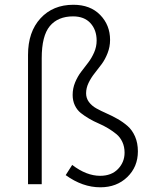

<svg xmlns="http://www.w3.org/2000/svg" viewBox="-20 -776 640 809"><path d="M402.8 13.2Q327.6 13.2 256.8 -38.1L284.2 -81.1Q344.2 -35.2 401.9 -35.2Q449.7 -35.2 477.3 -64Q504.9 -92.8 504.9 -132.8Q504.9 -157.7 495.6 -177.7Q486.3 -197.8 470.7 -210.7Q455.1 -223.6 435.5 -235.4Q416 -247.1 395.5 -255.9Q375 -264.6 355.5 -276.1Q335.9 -287.6 320.3 -300Q304.7 -312.5 295.4 -332Q286.1 -351.6 286.1 -376Q286.1 -403.8 296.6 -429Q307.1 -454.1 322 -473.6Q336.9 -493.2 351.6 -512.2Q366.2 -531.2 376.7 -555.2Q387.2 -579.1 387.2 -605Q387.2 -649.9 361.1 -678.5Q335 -707 288.1 -707Q224.1 -707 189.9 -666Q155.8 -625 155.8 -530.8V0H98.1V-544.9Q98.1 -641.6 150.6 -698.7Q203.1 -755.9 289.1 -755.9Q360.4 -755.9 402.1 -713.1Q443.8 -670.4 443.8 -607.9Q443.8 -578.6 433.3 -552Q422.9 -525.4 408.2 -505.6Q393.6 -485.8 378.7 -467.3Q363.8 -448.7 353.3 -427Q342.8 -405.3 342.8 -382.8Q342.8 -362.3 354.7 -346.2Q366.7 -330.1 386 -319.3Q405.3 -308.6 428.7 -298.3Q452.1 -288.1 475.3 -274.9Q498.5 -261.7 517.8 -244.9Q537.1 -228 549.1 -200.7Q561 -173.3 561 -138.2Q561 -73.2 516.4 -30Q471.7 13.2 402.8 13.2Z"/></svg>

Font: Office Code Pro D Light
Style: Regular
Weight: 300
Designer: Nathan Rutzky & Paul D. Hunt
Foundry: Adobe Systems Incorporated
Version: Version 1.004;PS 001.004;hotconv 1.0.70;makeotf.lib2.5.58329